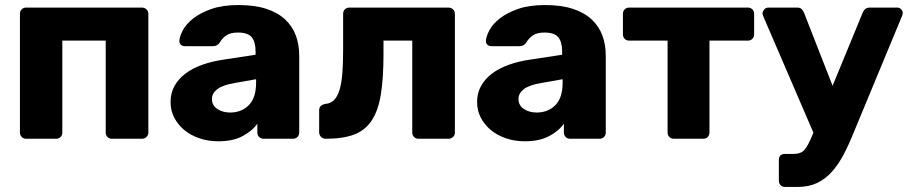

<svg xmlns="http://www.w3.org/2000/svg" viewBox="-20 -550 3616 761"><path d="M84 0Q73 0 66 -7Q59 -14 59 -25V-495Q59 -506 66 -513Q73 -520 84 -520H542Q553 -520 560.5 -513Q568 -506 568 -495V-25Q568 -14 560.5 -7Q553 0 542 0H424Q413 0 406 -7Q399 -14 399 -25V-389H227V-25Q227 -14 220 -7Q213 0 202 0Z M845 10Q805 10 770 -2Q735 -14 710 -35Q685 -56 670.5 -84Q656 -112 656 -145Q656 -181 671.5 -209Q687 -237 714.5 -258Q742 -279 781 -293Q820 -307 868 -314L993 -333V-347Q993 -383 978 -402Q963 -421 923 -421Q894 -421 877.5 -410Q861 -399 850 -380Q840 -367 825 -367H713Q702 -367 696 -373.5Q690 -380 691 -389Q692 -406 705 -430.5Q718 -455 746 -477Q774 -499 818 -514.5Q862 -530 925 -530Q990 -530 1035.5 -515Q1081 -500 1110 -473Q1139 -446 1152.5 -409.5Q1166 -373 1166 -329V-25Q1166 -14 1159 -7Q1152 0 1141 0H1025Q1014 0 1007 -7Q1000 -14 1000 -25V-60Q980 -31 941.5 -10.5Q903 10 845 10ZM892 -104Q937 -104 966 -133Q995 -162 995 -222V-236L910 -221Q862 -213 841 -196.5Q820 -180 820 -158Q820 -132 841.5 -118Q863 -104 892 -104Z M1271 0Q1260 0 1252.5 -7.5Q1245 -15 1245 -26V-113Q1245 -124 1251.5 -130Q1258 -136 1269 -138Q1291 -140 1304.5 -154Q1318 -168 1326 -194.5Q1334 -221 1337 -260.5Q1340 -300 1340 -354V-495Q1340 -506 1347 -513Q1354 -520 1365 -520H1757Q1768 -520 1775.5 -513Q1783 -506 1783 -495V-25Q1783 -14 1775.5 -7Q1768 0 1757 0H1639Q1628 0 1621 -7Q1614 -14 1614 -25V-389H1500V-336Q1500 -240 1489.5 -175.5Q1479 -111 1453 -72Q1427 -33 1383 -16.5Q1339 0 1271 0Z M2060 10Q2020 10 1985 -2Q1950 -14 1925 -35Q1900 -56 1885.5 -84Q1871 -112 1871 -145Q1871 -181 1886.5 -209Q1902 -237 1929.5 -258Q1957 -279 1996 -293Q2035 -307 2083 -314L2208 -333V-347Q2208 -383 2193 -402Q2178 -421 2138 -421Q2109 -421 2092.5 -410Q2076 -399 2065 -380Q2055 -367 2040 -367H1928Q1917 -367 1911 -373.5Q1905 -380 1906 -389Q1907 -406 1920 -430.5Q1933 -455 1961 -477Q1989 -499 2033 -514.5Q2077 -530 2140 -530Q2205 -530 2250.5 -515Q2296 -500 2325 -473Q2354 -446 2367.5 -409.5Q2381 -373 2381 -329V-25Q2381 -14 2374 -7Q2367 0 2356 0H2240Q2229 0 2222 -7Q2215 -14 2215 -25V-60Q2195 -31 2156.5 -10.5Q2118 10 2060 10ZM2107 -104Q2152 -104 2181 -133Q2210 -162 2210 -222V-236L2125 -221Q2077 -213 2056 -196.5Q2035 -180 2035 -158Q2035 -132 2056.5 -118Q2078 -104 2107 -104Z M2651 0Q2640 0 2633 -7Q2626 -14 2626 -25V-389H2474Q2463 -389 2456 -396Q2449 -403 2449 -414V-495Q2449 -506 2456 -513Q2463 -520 2474 -520H2944Q2955 -520 2962 -513Q2969 -506 2969 -495V-414Q2969 -403 2962 -396Q2955 -389 2944 -389H2792V-25Q2792 -14 2785 -7Q2778 0 2767 0Z M3092 191Q3081 191 3074 184Q3067 177 3067 166V85Q3067 60 3092 60H3127Q3154 60 3168 44.5Q3182 29 3199 -12L3204 -24L3005 -486Q3002 -494 3002 -498Q3004 -507 3010 -513.5Q3016 -520 3026 -520H3138Q3152 -520 3158 -513.5Q3164 -507 3167 -499L3280 -210L3399 -499Q3402 -507 3408.5 -513.5Q3415 -520 3429 -520H3536Q3545 -520 3551.5 -513.5Q3558 -507 3558 -499Q3558 -497 3557.5 -494Q3557 -491 3555 -486L3365 -28Q3345 22 3324 62Q3303 102 3277 131Q3251 160 3218 175.5Q3185 191 3141 191Z"/></svg>

Font: Fz Rubik
Style: Bold
Weight: 700
Designer: Hubert and Fischer
Foundry: Hubert and Fischer
Version: Vit hóa bi FontZin.com